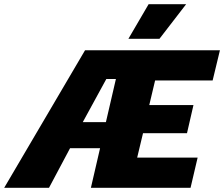

<svg xmlns="http://www.w3.org/2000/svg" viewBox="-85 -901 1075 921"><path d="M628 -881H808L680 -715H531ZM-65 0 323 -660H970L935 -515H659L631 -397H843L812 -262H601L573 -145H863L829 0H351L395 -190H251L150 0ZM312 -315H423L471 -522H425Z"/></svg>

Font: Elaine Sans ExtraBold
Style: Italic
Weight: 800
Italic angle: -13°
Designer: Wei Huang
Foundry: Wei Huang
Version: Version 2.001;December 24, 2019;FontCreator 12.0.0.2547 64-b